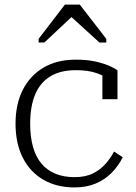

<svg xmlns="http://www.w3.org/2000/svg" viewBox="-20 -808 596 840"><path d="M306 -33Q354 -33 387 -49.5Q420 -66 442.5 -92Q465 -118 479 -145L517 -120Q498 -82 468.5 -52Q439 -22 398.5 -5Q358 12 306 12Q228 12 170 -21.5Q112 -55 80 -117.5Q48 -180 48 -267Q48 -352 79.5 -414.5Q111 -477 170 -512Q229 -547 312 -547Q364 -547 401.5 -538Q439 -529 462.5 -518Q486 -507 494 -500V-374H428V-489Q438 -487 445.5 -483.5Q453 -480 457 -475Q461 -470 462 -465.5Q463 -461 460 -456Q440 -475 403 -488Q366 -501 312 -501Q244 -501 199.5 -473.5Q155 -446 133.5 -394Q112 -342 112 -267Q112 -209 124.5 -165Q137 -121 161.5 -92Q186 -63 222.5 -48Q259 -33 306 -33ZM329 -788H264L149 -638V-622H174L316 -755L270 -754L415 -622H445V-638Z"/></svg>

Font: Roboto Serif 20pt ExtraLight
Style: Regular
Weight: 250
Version: Version 1.008